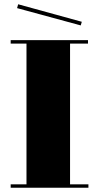

<svg xmlns="http://www.w3.org/2000/svg" viewBox="-20 -888 464 899"><path d="M394 -25V-9H30V-25H104V-684H30V-700H392V-684H308V-25ZM60 -850 65 -868 363 -786 358 -769Z"/></svg>

Font: Elsie Swash Caps Black
Style: Regular
Weight: 900
Designer: Alejandro Inler
Foundry: Alejandro Inler
Version: 1.003